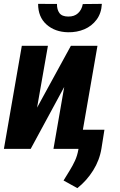

<svg xmlns="http://www.w3.org/2000/svg" viewBox="-22 -763 616 984"><path d="M168 -211.4 341.3 -528.3H477.5L385.7 0H252L307.1 -317.4L135.3 0H-2L89.8 -528.3H223.6ZM402.3 -742.2 500 -743.2Q497.6 -695.3 473.1 -662.4Q448.7 -629.4 410.2 -613Q371.6 -596.7 326.2 -597.7Q259.3 -599.1 216.3 -637.5Q173.3 -675.8 173.3 -743.2L270 -742.7Q269.5 -713.9 282.7 -696Q295.9 -678.2 327.6 -678.2Q358.9 -677.7 377.9 -695.3Q397 -712.9 402.3 -742.2ZM513.2 -98.1 498 -2.4Q488.3 58.1 455.3 110.6Q422.4 163.1 374.5 201.2L303.7 162.1Q319.3 136.2 334.7 111.6Q350.1 86.9 362.1 61Q374 35.2 379.4 4.9L397.5 -98.1Z"/></svg>

Font: Roboto Condensed
Style: Bold Italic
Weight: 700
Italic angle: -12°
Designer: Christian Robertson
Foundry: Google
Version: Version 3.0